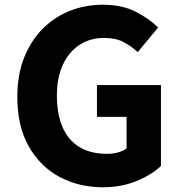

<svg xmlns="http://www.w3.org/2000/svg" viewBox="-20 -776 765 810"><path d="M415 14Q313 14 231.5 -29.5Q150 -73 101.5 -158Q53 -243 53 -368Q53 -460 81.5 -532Q110 -604 159.5 -654Q209 -704 274 -730Q339 -756 414 -756Q495 -756 552.5 -726.5Q610 -697 647 -660L561 -556Q533 -582 500.5 -599Q468 -616 419 -616Q361 -616 316 -587Q271 -558 245.5 -503.5Q220 -449 220 -373Q220 -296 243.5 -240.5Q267 -185 314.5 -156Q362 -127 432 -127Q456 -127 478 -133Q500 -139 514 -150V-283H389V-417H659V-76Q621 -39 556.5 -12.5Q492 14 415 14Z"/></svg>

Font: Noto Sans TC ExtraBold
Style: Regular
Weight: 800
Designer: Ryoko NISHIZUKA  (kana, bopomofo & ideographs); Paul D. Hunt (Latin, Greek & Cyrillic); Sandoll Communications , Soo-you
Foundry: Adobe
Version: Version 2.004-H2;hotconv 1.0.118;makeotfexe 2.5.65603